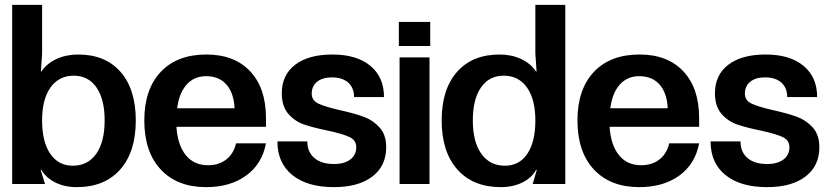

<svg xmlns="http://www.w3.org/2000/svg" viewBox="-20 -756 3412 789"><path d="M150 -58H147L165 0H30V-736H153V-535L148 -462H150Q172 -495 212 -513.5Q252 -532 301 -532Q413 -532 475.5 -460.5Q538 -389 538 -261Q538 -132 474 -59.5Q410 13 295 13Q246 13 207.5 -6Q169 -25 150 -58ZM279 -75Q341 -75 375.5 -124Q410 -173 410 -261Q410 -348 376.5 -396.5Q343 -445 283 -445Q222 -445 187.5 -396.5Q153 -348 153 -261Q153 -173 186.5 -124Q220 -75 279 -75Z M827 13Q708 13 640.5 -59.5Q573 -132 573 -261Q573 -389 640.5 -460.5Q708 -532 828 -532Q943 -532 1008 -463Q1073 -394 1073 -271V-235H705Q710 -160 743.5 -118.5Q777 -77 835 -77Q879 -77 909.5 -100.5Q940 -124 950 -167H1073Q1057 -82 991.5 -34.5Q926 13 827 13ZM944 -311Q941 -374 910.5 -408.5Q880 -443 827 -443Q778 -443 747 -408.5Q716 -374 708 -311Z M1558 -357H1435Q1435 -395 1411 -416.5Q1387 -438 1344 -438Q1305 -438 1283 -420Q1261 -402 1261 -371Q1261 -343 1289 -330Q1317 -317 1378 -303Q1437 -290 1475 -276Q1513 -262 1540 -232Q1567 -202 1567 -151Q1567 -74 1510 -30.5Q1453 13 1352 13Q1243 13 1181.5 -36.5Q1120 -86 1120 -175H1243Q1243 -131 1272 -106.5Q1301 -82 1352 -82Q1395 -82 1419.5 -100.5Q1444 -119 1444 -151Q1444 -180 1416 -193Q1388 -206 1328 -219Q1269 -231 1230.5 -244Q1192 -257 1165 -288Q1138 -319 1138 -373Q1138 -448 1193 -490Q1248 -532 1346 -532Q1446 -532 1502 -485.5Q1558 -439 1558 -357Z M1745 0H1622V-520H1745ZM1748 -666V-567H1619V-666Z M1795 -261Q1795 -389 1858 -460.5Q1921 -532 2033 -532Q2082 -532 2121.5 -513.5Q2161 -495 2183 -462H2185L2180 -535V-736H2303V0H2169L2186 -58H2183Q2165 -25 2126.5 -6Q2088 13 2038 13Q1924 13 1859.5 -59.5Q1795 -132 1795 -261ZM2055 -75Q2114 -75 2147 -124Q2180 -173 2180 -261Q2180 -348 2145.5 -396.5Q2111 -445 2050 -445Q1990 -445 1956.5 -396.5Q1923 -348 1923 -261Q1923 -173 1958 -124Q1993 -75 2055 -75Z M2607 13Q2488 13 2420.5 -59.5Q2353 -132 2353 -261Q2353 -389 2420.5 -460.5Q2488 -532 2608 -532Q2723 -532 2788 -463Q2853 -394 2853 -271V-235H2485Q2490 -160 2523.5 -118.5Q2557 -77 2615 -77Q2659 -77 2689.5 -100.5Q2720 -124 2730 -167H2853Q2837 -82 2771.5 -34.5Q2706 13 2607 13ZM2724 -311Q2721 -374 2690.5 -408.5Q2660 -443 2607 -443Q2558 -443 2527 -408.5Q2496 -374 2488 -311Z M3338 -357H3215Q3215 -395 3191 -416.5Q3167 -438 3124 -438Q3085 -438 3063 -420Q3041 -402 3041 -371Q3041 -343 3069 -330Q3097 -317 3158 -303Q3217 -290 3255 -276Q3293 -262 3320 -232Q3347 -202 3347 -151Q3347 -74 3290 -30.5Q3233 13 3132 13Q3023 13 2961.5 -36.5Q2900 -86 2900 -175H3023Q3023 -131 3052 -106.5Q3081 -82 3132 -82Q3175 -82 3199.5 -100.5Q3224 -119 3224 -151Q3224 -180 3196 -193Q3168 -206 3108 -219Q3049 -231 3010.5 -244Q2972 -257 2945 -288Q2918 -319 2918 -373Q2918 -448 2973 -490Q3028 -532 3126 -532Q3226 -532 3282 -485.5Q3338 -439 3338 -357Z"/></svg>

Font: Non Bureau Medium
Style: Regular
Weight: 500
Designer: Jona Saucedo
Foundry: Non Foundry
Version: Version 1.000; ttfautohint (v1.8.4)